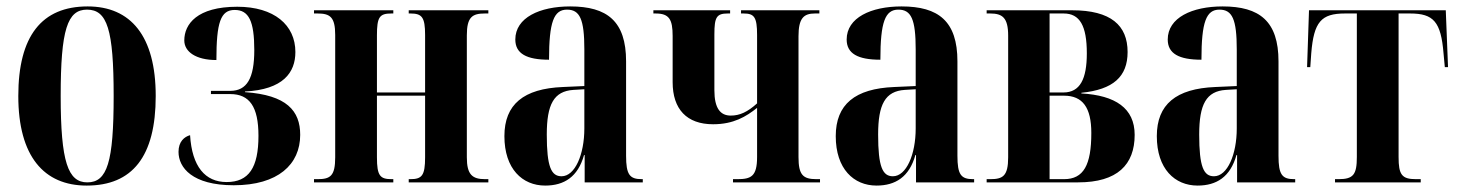

<svg xmlns="http://www.w3.org/2000/svg" viewBox="-20 -568 4541 598"><path d="M250 10C392 10 465 -80 465 -269C465 -456 387 -548 253 -548C110 -548 37 -456 37 -269C37 -81 117 10 250 10ZM252 0C192 0 169 -63 169 -269C169 -476 190 -538 251 -538C314 -538 334 -476 334 -269C334 -63 314 0 252 0Z M708 9C846 9 915 -56 915 -148C915 -223 873 -272 743 -281V-283C862 -289 900 -342 900 -406C900 -490 834 -547 719 -547C594 -547 554 -493 554 -442C554 -407 590 -381 654 -381C654 -498 667 -537 711 -537C755 -537 772 -502 772 -412C772 -324 749 -285 697 -285H637V-275H697C757 -275 785 -236 785 -145C785 -46 755 -1 686 -1C619 -1 578 -49 572 -147C554 -142 536 -127 536 -95C536 -46 579 9 708 9Z M958 0H1205V-10H1200C1164 -10 1154 -20 1154 -78V-270H1304V-78C1304 -21 1294 -10 1258 -10H1253V0H1501V-10H1491C1451 -10 1434 -24 1434 -78V-458C1434 -515 1451 -526 1490 -526H1501V-536H1253V-526H1258C1294 -526 1304 -515 1304 -459V-280H1154V-458C1154 -515 1162 -526 1199 -526H1205V-536H958V-526H969C1008 -526 1024 -515 1024 -459V-78C1024 -20 1009 -10 969 -10H958Z M1678 10C1737 10 1780 -17 1799 -85H1801V0H1982V-10H1979C1941 -10 1930 -24 1930 -83V-377C1930 -502 1871 -548 1756 -548C1661 -548 1585 -513 1585 -445C1585 -401 1620 -382 1690 -382C1690 -500 1705 -538 1746 -538C1786 -538 1800 -508 1800 -414V-300L1733 -297C1611 -292 1551 -243 1551 -144C1551 -42 1607 10 1678 10ZM1729 -19C1697 -19 1683 -48 1683 -149C1683 -243 1705 -284 1766 -288L1800 -290V-168C1800 -87 1771 -19 1729 -19Z M2263 0H2534V-10H2523C2481 -10 2467 -23 2467 -79V-455C2467 -511 2483 -526 2518 -526H2532V-536H2288V-526H2296C2329 -526 2338 -515 2338 -459V-246C2308 -219 2284 -208 2256 -208C2224 -208 2205 -230 2205 -287V-461C2205 -515 2212 -526 2247 -526H2254V-536H2015V-526H2022C2064 -526 2075 -508 2075 -456V-312C2075 -228 2119 -181 2201 -181C2265 -181 2304 -205 2338 -232V-79C2338 -18 2319 -10 2276 -10H2263Z M2710 10C2769 10 2812 -17 2831 -85H2833V0H3014V-10H3011C2973 -10 2962 -24 2962 -83V-377C2962 -502 2903 -548 2788 -548C2693 -548 2617 -513 2617 -445C2617 -401 2652 -382 2722 -382C2722 -500 2737 -538 2778 -538C2818 -538 2832 -508 2832 -414V-300L2765 -297C2643 -292 2583 -243 2583 -144C2583 -42 2639 10 2710 10ZM2761 -19C2729 -19 2715 -48 2715 -149C2715 -243 2737 -284 2798 -288L2832 -290V-168C2832 -87 2803 -19 2761 -19Z M3053 0H3338C3460 0 3514 -55 3514 -148C3514 -231 3454 -271 3348 -277V-279C3447 -289 3492 -329 3492 -406C3492 -489 3440 -536 3319 -536H3053V-526H3064C3102 -526 3120 -513 3120 -457V-78C3120 -19 3103 -10 3064 -10H3053ZM3292 -280H3249V-526H3293C3343 -526 3365 -488 3365 -402C3365 -322 3344 -280 3292 -280ZM3294 -10H3249V-270H3294C3352 -270 3379 -233 3379 -154C3379 -54 3355 -10 3294 -10Z M3710 10C3769 10 3812 -17 3831 -85H3833V0H4014V-10H4011C3973 -10 3962 -24 3962 -83V-377C3962 -502 3903 -548 3788 -548C3693 -548 3617 -513 3617 -445C3617 -401 3652 -382 3722 -382C3722 -500 3737 -538 3778 -538C3818 -538 3832 -508 3832 -414V-300L3765 -297C3643 -292 3583 -243 3583 -144C3583 -42 3639 10 3710 10ZM3761 -19C3729 -19 3715 -48 3715 -149C3715 -243 3737 -284 3798 -288L3832 -290V-168C3832 -87 3803 -19 3761 -19Z M4138 0H4405V-10H4390C4346 -10 4336 -24 4336 -79V-526H4372C4445 -526 4468 -500 4476 -402L4480 -359H4490L4483 -536H4057L4051 -359H4061L4064 -402C4072 -500 4095 -526 4169 -526H4206V-79C4206 -24 4195 -10 4149 -10H4138Z"/></svg>

Font: Noto Serif Display ExtraCondensed
Style: Bold
Weight: 700
Width: 2
Designer: Monotype Design Team
Foundry: Monotype Imaging Inc.
Version: Version 2.009